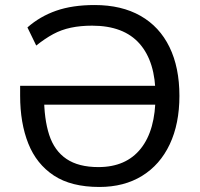

<svg xmlns="http://www.w3.org/2000/svg" viewBox="-20 -734 794 763"><path d="M375 9Q263 9 194 -36.5Q125 -82 92.5 -163.5Q60 -245 60 -354V-393H616V-318H131L155 -353Q155 -261 175.5 -198Q196 -135 244 -102.5Q292 -70 371 -70Q481 -70 539.5 -143.5Q598 -217 598 -354Q598 -488 535 -560Q472 -632 346 -632Q300 -632 262 -624Q224 -616 191.5 -598.5Q159 -581 124 -553L89 -625Q139 -669 203.5 -691.5Q268 -714 356 -714Q463 -714 538.5 -671Q614 -628 653.5 -547Q693 -466 693 -353Q693 -242 654.5 -160.5Q616 -79 544.5 -35Q473 9 375 9Z"/></svg>

Font: Mulish ExtraLight Medium
Style: Regular
Weight: 500
Version: Version 3.603